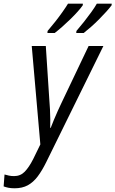

<svg xmlns="http://www.w3.org/2000/svg" viewBox="-116 -786 629 1047"><path d="M-36.1 240.7Q-56.6 240.7 -70.3 237.8Q-84 234.9 -96.2 230.5L-91.3 165.5Q-80.1 168.9 -67.1 171.6Q-54.2 174.3 -39.1 174.3Q-4.4 174.3 19 150.1Q42.5 126 65.4 80.6L104 1.5L57.1 -535.2H133.8L152.8 -244.1Q155.3 -218.8 156.5 -190.4Q157.7 -162.1 158.2 -135.7Q158.7 -109.4 157.7 -88.9H160.6Q167.5 -106.9 177.7 -131.8Q188 -156.7 199.5 -182.1Q210.9 -207.5 219.7 -225.6L367.2 -535.2H447.8L135.7 99.1Q113.3 144.5 89.4 176.3Q65.4 208 35.4 224.4Q5.4 240.7 -36.1 240.7ZM299.8 -606 300.8 -617.2Q321.8 -641.6 342.8 -668.2Q363.8 -694.8 382.1 -720.2Q400.4 -745.6 412.1 -766.1H493.2L492.7 -757.3Q481.9 -742.7 463.9 -722.7Q445.8 -702.6 424.3 -680.9Q402.8 -659.2 380.6 -639.6Q358.4 -620.1 340.3 -606ZM142.6 -606 143.6 -617.2Q164.6 -641.6 185.5 -668.2Q206.5 -694.8 224.6 -720.5Q242.7 -746.1 254.9 -766.1H335.9L335.4 -757.3Q325.2 -742.2 307.1 -722.2Q289.1 -702.1 267.3 -680.9Q245.6 -659.7 223.4 -640.1Q201.2 -620.6 182.1 -606Z"/></svg>

Font: Open Sans SemiCondensed
Style: Italic
Weight: 400
Width: 4
Italic angle: -12°
Designer: Monotype Design Team
Foundry: Monotype Imaging Inc.
Version: Version 3.000